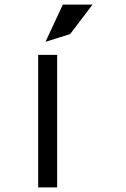

<svg xmlns="http://www.w3.org/2000/svg" viewBox="-20 -820 552 840"><path d="M287 -671 385 -800H255L179 -637ZM230 -580H147V0H230Z"/></svg>

Font: Charger Monospace
Style: Regular
Weight: 400
Designer: Jasper
Foundry: Cannot Into Space Fonts
Version: Version 0.980